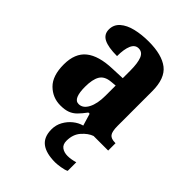

<svg xmlns="http://www.w3.org/2000/svg" viewBox="-227 -653 996 996"><g transform="rotate(45 270.5 -155.5)"><path d="M175 10Q118 10 77.5 -30Q37 -70 37 -153Q37 -235 85.5 -274Q134 -313 232 -316L304 -319V-374Q304 -429 292.5 -458Q281 -487 253 -487Q227 -487 214.5 -458.5Q202 -430 202 -379Q137 -379 105.5 -395Q74 -411 74 -447Q74 -482 100 -505Q126 -528 169.5 -538.5Q213 -549 265 -549Q362 -549 411 -511Q460 -473 460 -379V-125Q460 -84 471.5 -69Q483 -54 513 -54H516V0H333L313 -67H304Q284 -40 267 -23Q250 -6 228.5 2Q207 10 175 10ZM237 -62Q268 -62 286.5 -97.5Q305 -133 305 -191V-266L273 -263Q230 -259 213.5 -231Q197 -203 197 -149Q197 -107 206.5 -84.5Q216 -62 237 -62ZM365 238Q298 238 264 212Q230 186 230 130Q230 98 245 71Q260 44 283 25.5Q306 7 332 0H409Q380 10 353.5 40Q327 70 327 117Q327 144 344 156.5Q361 169 387 169Q411 169 442 160V223Q429 230 403.5 234Q378 238 365 238Z"/></g></svg>

Font: Noto Serif Bengali Condensed ExtraBold
Style: Regular
Weight: 800
Width: 3
Designer: Juan Bruce, Universal Thirst, Indian Type Foundry and the Monotype Design Team.
Foundry: Monotype Imaging Inc.
Version: Version 2.003; ttfautohint (v1.8.4.7-5d5b)